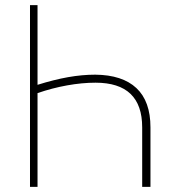

<svg xmlns="http://www.w3.org/2000/svg" viewBox="-20 -727 689 747"><path d="M533.2 0V-231.4Q533.2 -405.3 351.6 -405.3Q299.3 -405.3 241 -394.8Q182.6 -384.3 126 -364.7V0H96.7V-707H126V-397Q189.9 -417 244.9 -426.8Q299.8 -436.5 350.6 -436.5Q456.1 -435.5 510.7 -384.3Q565.4 -333 565.4 -231.4V0Z"/></svg>

Font: Pretendard JP Thin
Style: Regular
Weight: 100
Designer: Base glyphs from Inter by Rasmus Andersson; Hangeul glyphs from Noto Sans CJK(Source Han Sans) by Jang Soo-young and Kan
Foundry: Kil Hyung-jin
Version: Version 1.309